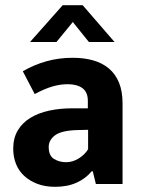

<svg xmlns="http://www.w3.org/2000/svg" viewBox="-20 -710 546 741"><path d="M68 -435Q111 -460 159 -473.5Q207 -487 261 -487Q304 -487 339.5 -477Q375 -467 400.5 -445.5Q426 -424 439.5 -390.5Q453 -357 453 -310V0H350L338 -49H334Q311 -21 275.5 -5Q240 11 193 11Q154 11 124 -0.5Q94 -12 73 -31.5Q52 -51 41.5 -78Q31 -105 31 -136Q31 -177 48.5 -206.5Q66 -236 97 -255Q128 -274 169.5 -283Q211 -292 259 -292H319V-321Q319 -354 298.5 -369.5Q278 -385 241 -385Q212 -385 181.5 -376Q151 -367 114 -347ZM320 -209 277 -208Q216 -206 192 -187.5Q168 -169 168 -143Q168 -109 188.5 -96.5Q209 -84 235 -84Q261 -84 284.5 -99Q308 -114 320 -134ZM422 -548H323L261 -625L198 -548H96L222 -690H299Z"/></svg>

Font: Mukta
Style: Bold
Weight: 700
Designer: Girish Dalvi and Yashodeep Gholap
Foundry: Ek Type
Version: Version 2.538;PS 1.002;hotconv 16.6.51;makeotf.lib2.5.65220;